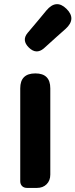

<svg xmlns="http://www.w3.org/2000/svg" viewBox="-20 -919 369 939"><path d="M112 0Q97 0 88 -9Q79 -18 79 -33V-487Q79 -560 153 -560Q226 -560 226 -487V-280V-65Q226 -36 208 -18Q190 0 161 0H152ZM115 -758 169 -822 207 -868Q255 -925 305 -876Q355 -827 301 -778L256 -738L194 -682Q157 -651 121 -686.5Q85 -722 115 -758Z"/></svg>

Font: GenSenRounded2 TW B
Style: Regular
Weight: 700
Version: Version 2.000;PS 2;hotconv 16.6.51;makeotf.lib2.5.65220 DEVE